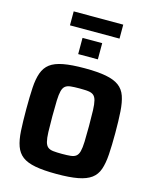

<svg xmlns="http://www.w3.org/2000/svg" viewBox="-147 -1129 997 1235"><g transform="rotate(15 351.5 -511.5)"><path d="M351 8Q264 8 208.5 -2.5Q153 -13 122 -36.5Q91 -60 76.5 -100.5Q62 -141 58.5 -201Q55 -261 55 -344Q55 -427 58.5 -487Q62 -547 76.5 -587.5Q91 -628 122 -651.5Q153 -675 208.5 -685.5Q264 -696 351 -696Q437 -696 492.5 -685.5Q548 -675 580 -651.5Q612 -628 626 -587.5Q640 -547 644 -487Q648 -427 648 -344Q648 -261 644 -201Q640 -141 626 -100.5Q612 -60 580 -36.5Q548 -13 492.5 -2.5Q437 8 351 8ZM351 -126Q387 -126 409.5 -128.5Q432 -131 445 -141.5Q458 -152 464 -175Q470 -198 471.5 -239Q473 -280 473 -344Q473 -408 471.5 -449Q470 -490 464 -513Q458 -536 445 -546.5Q432 -557 409.5 -559.5Q387 -562 351 -562Q316 -562 293 -559.5Q270 -557 257 -546.5Q244 -536 238 -513Q232 -490 230.5 -449Q229 -408 229 -344Q229 -280 230.5 -239Q232 -198 238 -175Q244 -152 257 -141.5Q270 -131 293 -128.5Q316 -126 351 -126ZM286 -773V-881H417V-773ZM187 -938V-1031H517V-938Z"/></g></svg>

Font: Saira Thin
Style: Bold
Weight: 700
Version: Version 1.101